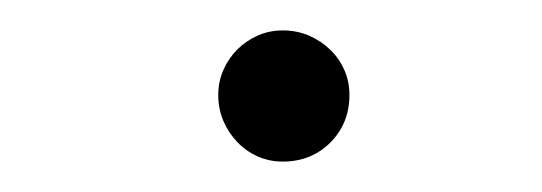

<svg xmlns="http://www.w3.org/2000/svg" viewBox="-20 -94 353 125"><path d="M207.5 -32.2Q207.5 -13.7 195.1 -1.2Q182.6 11.2 164.1 11.2Q155.3 11.2 147.7 7.8Q140.1 4.4 134.5 -1.5Q128.9 -7.3 125.5 -15.1Q122.1 -22.9 122.1 -32.2Q122.1 -41 125.5 -48.6Q128.9 -56.2 134.5 -61.8Q140.1 -67.4 147.7 -70.8Q155.3 -74.2 164.1 -74.2Q173.3 -74.2 181.2 -70.8Q189 -67.4 194.8 -61.8Q200.7 -56.2 204.1 -48.6Q207.5 -41 207.5 -32.2Z"/></svg>

Font: Scheherazade Rohingya
Style: Regular
Weight: 400
Designer: SIL International
Foundry: SIL International
Version: Version 2.000 (build 440/429)